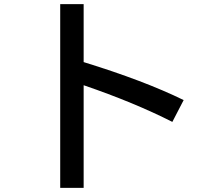

<svg xmlns="http://www.w3.org/2000/svg" viewBox="-20 -847 1039 928"><path d="M271 -827.1H384.3V-546.9Q676.3 -457 867.7 -363.3L813 -257.8Q629.4 -351.1 384.3 -435.1V61H271Z"/></svg>

Font: UDEV Gothic 35
Style: Bold
Weight: 700
Version: v2.1.0; ttfautohint (v1.8.4.7-5d5b-dirty) -l 6 -r 45 -G 200 